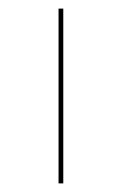

<svg xmlns="http://www.w3.org/2000/svg" viewBox="-20 -426 283 446"><path d="M116 -406H127V0H116Z"/></svg>

Font: Ysabeau Hairline
Style: Regular
Weight: 100
Designer: Christian Thalmann (Catharsis Fonts)
Version: Version 0.003